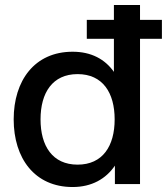

<svg xmlns="http://www.w3.org/2000/svg" viewBox="-20 -740 671 772"><path d="M329 -584H438V-451C402 -502 347 -532 272 -532C119 -532 35 -416 35 -260C35 -104 119 12 272 12C349 12 406 -21 442 -74V0H543V-584H631V-660H543V-720H438V-660H329ZM292 -78C191 -78 143 -153 143 -260C143 -367 191 -442 292 -442C393 -442 441 -367 441 -260C441 -153 393 -78 292 -78Z"/></svg>

Font: Aspekta 500
Style: Regular
Weight: 500
Designer: Ivo Dolenc
Version: Version 2.100